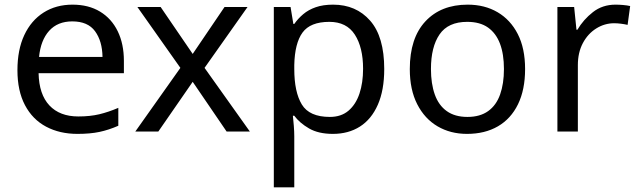

<svg xmlns="http://www.w3.org/2000/svg" viewBox="-20 -566 2746 826"><path d="M292 -546Q361 -546 410.5 -516Q460 -486 486.5 -431.5Q513 -377 513 -304V-251H146Q148 -160 192.5 -112.5Q237 -65 317 -65Q368 -65 407.5 -74.5Q447 -84 489 -102V-25Q448 -7 408 1.5Q368 10 313 10Q237 10 178.5 -21Q120 -52 87.5 -113.5Q55 -175 55 -264Q55 -352 84.5 -415Q114 -478 167.5 -512Q221 -546 292 -546ZM291 -474Q228 -474 191.5 -433.5Q155 -393 148 -321H421Q420 -389 389 -431.5Q358 -474 291 -474Z M756 -274 571 -536H671L809 -334L946 -536H1045L860 -274L1055 0H955L809 -214L661 0H562Z M1413 -546Q1512 -546 1572.5 -477Q1633 -408 1633 -269Q1633 -178 1605.5 -115.5Q1578 -53 1528.5 -21.5Q1479 10 1412 10Q1350 10 1309.5 -13.5Q1269 -37 1246 -68H1240Q1242 -51 1244 -25Q1246 1 1246 20V240H1158V-536H1230L1242 -463H1246Q1262 -486 1284.5 -505Q1307 -524 1338.5 -535Q1370 -546 1413 -546ZM1397 -472Q1315 -472 1281.5 -426Q1248 -380 1246 -286V-269Q1246 -170 1278.5 -116.5Q1311 -63 1399 -63Q1448 -63 1479.5 -90Q1511 -117 1526.5 -163.5Q1542 -210 1542 -270Q1542 -362 1506.5 -417Q1471 -472 1397 -472Z M2239 -269Q2239 -180 2208.5 -117.5Q2178 -55 2122 -22.5Q2066 10 1989 10Q1918 10 1862.5 -22.5Q1807 -55 1775 -117.5Q1743 -180 1743 -269Q1743 -402 1810 -474Q1877 -546 1992 -546Q2065 -546 2120.5 -513.5Q2176 -481 2207.5 -419.5Q2239 -358 2239 -269ZM1834 -269Q1834 -206 1850.5 -159.5Q1867 -113 1902 -88Q1937 -63 1991 -63Q2045 -63 2080 -88Q2115 -113 2131.5 -159.5Q2148 -206 2148 -269Q2148 -333 2131 -378Q2114 -423 2079.5 -447.5Q2045 -472 1990 -472Q1908 -472 1871 -418Q1834 -364 1834 -269Z M2628 -546Q2643 -546 2660.5 -544.5Q2678 -543 2691 -540L2680 -459Q2667 -462 2651.5 -464Q2636 -466 2622 -466Q2581 -466 2545 -443.5Q2509 -421 2487.5 -380.5Q2466 -340 2466 -286V0H2378V-536H2450L2460 -438H2464Q2490 -482 2531 -514Q2572 -546 2628 -546Z"/></svg>

Font: Noto Sans Thaana
Style: Regular
Weight: 400
Designer: Monotype Design Team
Foundry: Monotype Imaging Inc.
Version: Version 2.001